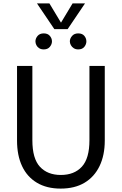

<svg xmlns="http://www.w3.org/2000/svg" viewBox="-20 -1087 715 1127"><path d="M170 -700V-264Q170 -156 214.5 -108Q259 -60 337 -60Q416 -60 460.5 -108.5Q505 -157 505 -264V-700H595V-262Q595 -176 564.5 -112.5Q534 -49 476.5 -14.5Q419 20 336 20Q254 20 196.5 -14.5Q139 -49 109.5 -112Q80 -175 80 -262V-700ZM188 -844Q188 -861 200.5 -876Q213 -891 237 -891Q260 -891 272.5 -876.5Q285 -862 285 -844Q285 -827 272.5 -812Q260 -797 237 -797Q221 -797 210 -804Q199 -811 193.5 -822Q188 -833 188 -844ZM390 -844Q390 -861 403 -876Q416 -891 439 -891Q463 -891 475 -876.5Q487 -862 487 -844Q487 -827 475 -812Q463 -797 439 -797Q424 -797 413 -804Q402 -811 396 -822Q390 -833 390 -844ZM197 -1067H270L338 -954L406 -1067H479L377 -916H299Z"/></svg>

Font: Moderustic
Style: Regular
Weight: 400
Designer: Tural Alisoy
Foundry: TAFT Foundry
Version: Version 2.120